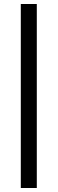

<svg xmlns="http://www.w3.org/2000/svg" viewBox="-20 -741 288 960"><path d="M84 -721H164V199H84Z"/></svg>

Font: Chivo
Style: Regular
Weight: 400
Designer: Hector Gatti
Foundry: Omnibus-Type
Version: Version 1.007;PS 001.007;hotconv 1.0.88;makeotf.lib2.5.64775